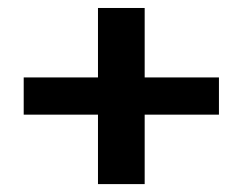

<svg xmlns="http://www.w3.org/2000/svg" viewBox="-20 -550 615 486"><path d="M534.2 -259.8H346.2V-84H228V-259.8H40V-354H228V-529.8H346.2V-354H534.2Z"/></svg>

Font: Aurulent Sans
Style: Bold
Weight: 700
Version: Version 2007.05.04